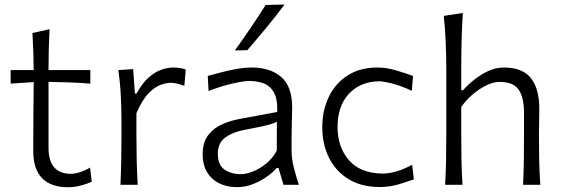

<svg xmlns="http://www.w3.org/2000/svg" viewBox="-20 -798 2428 829"><path d="M273.5 10.5Q200.5 10.5 162 -28.5Q123.5 -67.5 123.5 -147.5Q123.5 -230 124.2 -306.5Q125 -383 125.5 -443.5L26 -437V-495.5H125.5Q125 -538 123.8 -576.2Q122.5 -614.5 120 -655.5L194 -672Q191.5 -622.5 190.5 -583Q189.5 -543.5 189.5 -495.5H370V-437Q325 -440.5 279.2 -442.2Q233.5 -444 189.5 -444.5V-160Q189.5 -47.5 287 -47.5Q303 -47.5 326.8 -55.2Q350.5 -63 369 -74.5L376 -13.5Q361.5 -6 332.2 2.2Q303 10.5 273.5 10.5Z M500 0Q502.5 -55.5 503.5 -107Q504.5 -158.5 504.5 -219.5V-269.5Q504.5 -324 501.8 -381.2Q499 -438.5 491 -495.5L555 -499.5L562.5 -394H569.5Q594.5 -440 622.8 -464.2Q651 -488.5 678.2 -497.5Q705.5 -506.5 727 -506.5Q757 -506.5 782 -498L776 -427.5Q761.5 -433 745.8 -436.8Q730 -440.5 717.5 -440.5Q699.5 -440.5 674.5 -432Q649.5 -423.5 622 -395.8Q594.5 -368 569 -309.5V-217Q569 -158 570.2 -106.8Q571.5 -55.5 574.5 0Z M1004.5 10Q936 10 895.5 -28Q855 -66 855 -131.5Q855 -184.5 879.8 -215.8Q904.5 -247 941.5 -262.5Q978.5 -278 1015 -284.5L1177 -314.5Q1179 -371 1162.2 -399.8Q1145.5 -428.5 1117 -438.5Q1088.5 -448.5 1055 -448.5Q1034 -448.5 984.8 -437.5Q935.5 -426.5 880.5 -405L877 -470Q899.5 -476.5 932.2 -485Q965 -493.5 1000.2 -500Q1035.5 -506.5 1066 -506.5Q1147.5 -506.5 1194.5 -465.5Q1241.5 -424.5 1241.5 -334Q1241.5 -312 1240.2 -277.8Q1239 -243.5 1239 -211V-146.5Q1239 -114 1247.8 -78Q1256.5 -42 1270.5 0H1204L1182.5 -73H1175Q1145.5 -39 1097.8 -14.5Q1050 10 1004.5 10ZM1020.5 -46Q1042.5 -46 1071.8 -57.5Q1101 -69 1129 -91.5Q1157 -114 1175 -147.5L1175.5 -272.5Q1167 -268 1153 -263.2Q1139 -258.5 1111 -252.2Q1083 -246 1032.5 -236.5Q985.5 -228 953 -204.5Q920.5 -181 920.5 -134Q920.5 -86 949.2 -66Q978 -46 1020.5 -46ZM994 -580Q1029.5 -629.5 1062.8 -678.5Q1096 -727.5 1127 -776.5L1208.5 -778.5Q1171 -728 1130.5 -679Q1090 -630 1048 -581.5Z M1619.5 9.5Q1540.5 9.5 1485 -24.5Q1429.5 -58.5 1400.5 -117Q1371.5 -175.5 1371.5 -248Q1371.5 -321.5 1399.8 -380Q1428 -438.5 1481.2 -472.5Q1534.5 -506.5 1610 -506.5Q1649 -506.5 1691.5 -493.8Q1734 -481 1763.5 -470L1758 -406Q1710.5 -428 1672.5 -437.5Q1634.5 -447 1615.5 -447Q1534.5 -445 1486 -392.5Q1437.5 -340 1437.5 -249.5Q1437.5 -164 1485.8 -107.2Q1534 -50.5 1630.5 -48.5Q1689 -48.5 1759.5 -86.5L1767 -23.5Q1740 -14 1701.5 -2.2Q1663 9.5 1619.5 9.5Z M1902 0Q1905 -55.5 1906 -107Q1907 -158.5 1907 -219.5V-494Q1907 -557 1904.5 -615.5Q1902 -674 1896 -729.5L1978.5 -742Q1974.5 -681.5 1973 -620.2Q1971.5 -559 1971.5 -494V-408.5H1979.5Q1997.5 -429.5 2025.5 -452.2Q2053.5 -475 2087 -490.8Q2120.5 -506.5 2155 -506.5Q2236 -506.5 2272.2 -460.8Q2308.5 -415 2308.5 -328.5Q2308.5 -296.5 2307.8 -268.8Q2307 -241 2307 -219.5Q2307 -158.5 2308 -107Q2309 -55.5 2313 0H2238.5Q2241 -55.5 2241.8 -106.8Q2242.5 -158 2242.5 -217V-310.5Q2242.5 -377 2219.5 -410.8Q2196.5 -444.5 2136 -444.5Q2111.5 -444.5 2081.5 -430.2Q2051.5 -416 2022.2 -391.5Q1993 -367 1971.5 -336V-217Q1971.5 -158 1972.5 -106.8Q1973.5 -55.5 1977 0Z"/></svg>

Font: Commissioner Flair Light
Style: Regular
Weight: 300
Designer: Kostas Bartsokas
Foundry: Kostas Bartsokas
Version: Version 1.000; ttfautohint (v1.8.3)